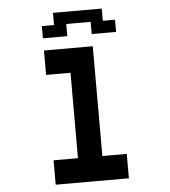

<svg xmlns="http://www.w3.org/2000/svg" viewBox="-58 -1053 867 980"><g transform="rotate(-5 375.0 -562.5)"><path d="M187.5 -125V-250H312.5V-687.5H187.5V-812.5H437.5V-250H562.5V-125ZM187.5 -875V-937.5H250V-1000H500V-937.5H562.5V-875H437.5V-937.5H312.5V-875Z"/></g></svg>

Font: Better VCR
Style: Regular
Weight: 400
Designer: artdzyk
Foundry: https://fontstruct.com
Version: Version 1.0